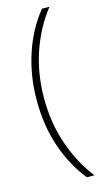

<svg xmlns="http://www.w3.org/2000/svg" viewBox="-133 -759 533 961"><g transform="rotate(-15 133.5 -278.5)"><path d="M48 -277Q48 -403 85 -516Q122 -629 192 -715H231Q161 -626 123.5 -514.5Q86 -403 86 -277Q86 -149 125 -37.5Q164 74 230 158H191Q125 77 86.5 -33.5Q48 -144 48 -277Z"/></g></svg>

Font: Noto Sans Lao Condensed ExtraLight
Style: Regular
Weight: 200
Width: 3
Designer: Monotype Design Team
Foundry: Monotype Imaging Inc.
Version: Version 2.003; ttfautohint (v1.8.4.7-5d5b)